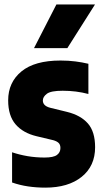

<svg xmlns="http://www.w3.org/2000/svg" viewBox="-20 -828 458 858"><path d="M182.5 10.5Q142.5 10.5 105.5 5Q68.5 -0.5 34 -12.5V-147.5Q66.5 -136.5 103.2 -130.2Q140 -124 179 -124Q219 -124 234.5 -135.5Q250 -147 250 -166.5Q250 -181.5 242 -189.2Q234 -197 218 -201.5L142.5 -219.5Q82.5 -234 49.5 -272.5Q16.5 -311 16.5 -379.5Q16.5 -460 75.8 -508.8Q135 -557.5 250.5 -557.5Q286 -557.5 317 -553.5Q348 -549.5 375 -543V-408Q320.5 -422.5 260 -422.5Q207.5 -422.5 189.5 -409Q171.5 -395.5 171.5 -379Q171.5 -355 204 -346.5L279.5 -328Q340.5 -313 372.8 -276.2Q405 -239.5 405 -170Q405 -86 345 -37.8Q285 10.5 182.5 10.5ZM132 -613 232 -808H404.5L281 -613Z"/></svg>

Font: Encode Sans Condensed Condensed ExtraBold
Style: Regular
Weight: 800
Width: 3
Designer: Multiple Designers
Foundry: Impallari Type
Version: Version 3.000; ttfautohint (v1.8.3) -l 8 -r 50 -G 200 -x 14 